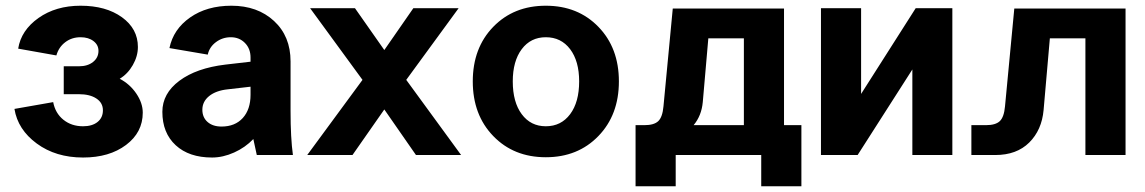

<svg xmlns="http://www.w3.org/2000/svg" viewBox="-20 -545 4025 675"><path d="M256.8 -213.9H204.1V-312H257.8Q288.1 -312 307.1 -327.1Q326.2 -342.3 326.2 -366.2Q326.2 -387.2 308.6 -400.6Q291 -414.1 263.2 -414.1Q232.4 -414.1 209.5 -396.7Q186.5 -379.4 178.2 -350.1L43.9 -374Q54.2 -438.5 115.2 -481.7Q176.3 -524.9 263.2 -524.9Q352.5 -524.9 408.7 -484.4Q464.8 -443.8 464.8 -379.9Q464.8 -347.7 447 -316.4Q429.2 -285.2 400.9 -268.1Q436.5 -249.5 459.2 -216.1Q481.9 -182.6 481.9 -148.9Q481.9 -79.6 423.1 -35.4Q364.3 8.8 272 8.8Q176.3 8.8 109.4 -40.3Q42.5 -89.4 30.8 -162.1L167 -186Q174.3 -147 202.9 -124Q231.4 -101.1 272 -101.1Q304.2 -101.1 323 -116.2Q341.8 -131.3 341.8 -157.2Q341.8 -183.6 318.8 -198.7Q295.9 -213.9 256.8 -213.9Z M1009.8 0H882.8Q882.3 -2.9 876.7 -28.1Q871.1 -53.2 870.6 -56.2Q842.3 -26.4 803 -8.8Q763.7 8.8 725.6 8.8Q644.5 8.8 597.7 -34.4Q550.8 -77.6 550.8 -151.9Q550.8 -216.3 610.6 -261Q670.4 -305.7 772.5 -317.9L860.8 -328.1V-342.8Q860.8 -374 841.1 -394Q821.3 -414.1 791.5 -414.1Q762.2 -414.1 739.3 -397Q716.3 -379.9 710.4 -353L575.7 -376Q589.4 -442.4 648.4 -483.6Q707.5 -524.9 793.5 -524.9Q885.3 -524.9 943.4 -471.2Q1001.5 -417.5 1001.5 -329.1V-154.8Q1001.5 -59.6 1009.8 0ZM758.8 -100.1Q806.2 -100.1 833.5 -130.1Q860.8 -160.2 860.8 -211.9V-240.2L780.8 -231Q739.3 -226.6 715.3 -207.3Q691.4 -188 691.4 -159.2Q691.4 -132.3 709.7 -116.2Q728 -100.1 758.8 -100.1Z M1254.4 -264.2 1070.3 -516.1H1228L1331.1 -369.1L1433.1 -516.1H1592.3L1408.2 -264.2L1601.1 0H1442.4L1331.1 -160.2L1219.2 0H1060.1Z M2083.7 -450.7Q2155.8 -376.5 2155.8 -258.8Q2155.8 -141.1 2083.7 -66.7Q2011.7 7.8 1898.9 7.8Q1786.1 7.8 1714.1 -66.7Q1642.1 -141.1 1642.1 -258.8Q1642.1 -376.5 1714.1 -450.7Q1786.1 -524.9 1898.9 -524.9Q2011.7 -524.9 2083.7 -450.7ZM1782.7 -258.8Q1782.7 -186 1814.2 -143.6Q1845.7 -101.1 1898.9 -101.1Q1952.6 -101.1 1984.4 -143.6Q2016.1 -186 2016.1 -258.8Q2016.1 -330.1 1984.4 -372.1Q1952.6 -414.1 1898.9 -414.1Q1845.7 -414.1 1814.2 -372.1Q1782.7 -330.1 1782.7 -258.8Z M2345.2 -515.1H2736.3V-105H2797.4V109.9H2656.2V0H2355.5V109.9H2214.4V-105H2245.6Q2279.3 -105 2294.2 -119.1Q2309.1 -133.3 2312.5 -170.9ZM2450.7 -186Q2446.3 -138.2 2418.5 -105H2595.2V-410.2H2470.2Z M2866.2 -516.1H3007.3V-214.8L3199.2 -516.1H3328.1V0H3187.5V-300.8L2995.1 0H2866.2Z M3545.9 -515.1H3937V0H3795.9V-410.2H3670.9L3648.9 -158.2Q3642.6 -87.9 3598.4 -43.9Q3554.2 0 3479 0H3395V-105H3446.3Q3480 -105 3494.9 -119.1Q3509.8 -133.3 3513.2 -170.9Z"/></svg>

Font: LT Superior
Style: Bold
Weight: 400
Designer: Daniel Lyons
Foundry: LyonsType
Version: Version 1.000